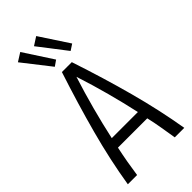

<svg xmlns="http://www.w3.org/2000/svg" viewBox="-288 -995 1056 1056"><g transform="rotate(-45 240.5 -466.5)"><path d="M21 0Q47 -162 93.5 -334.5Q140 -507 201 -693H278Q340 -507 386.5 -334.5Q433 -162 460 0H386Q379 -42 371.5 -88Q364 -134 353 -181H125Q115 -134 107 -88.5Q99 -43 93 0ZM138 -242H341Q321 -333 295.5 -428Q270 -523 239 -618Q209 -524 183.5 -429Q158 -334 138 -242ZM317 -741 193 -902 241 -933 352 -764ZM194 -741 68 -902 117 -933 227 -764Z"/></g></svg>

Font: Ubuntu Sans Condensed
Style: Regular
Weight: 400
Width: 3
Designer: Dalton Maag Ltd
Foundry: Dalton Maag Ltd
Version: Version 1.006; ttfautohint (v1.8.4.7-5d5b)